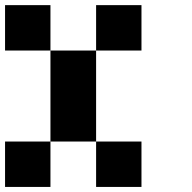

<svg xmlns="http://www.w3.org/2000/svg" viewBox="-20 -740 761 760"><path d="M0 -719.7Q59.6 -719.7 179.7 -719.7Q179.7 -660.2 179.7 -540Q120.1 -540 0 -540Q0 -599.6 0 -719.7ZM0 -179.7Q59.6 -179.7 179.7 -179.7Q179.7 -120.1 179.7 0Q120.1 0 0 0Q0 -59.6 0 -179.7ZM179.7 -540Q240.2 -540 360.4 -540Q360.4 -419.9 360.4 -179.7Q299.8 -179.7 179.7 -179.7Q179.7 -299.8 179.7 -540ZM360.4 -719.7Q419.9 -719.7 540 -719.7Q540 -660.2 540 -540Q480.5 -540 360.4 -540Q360.4 -599.6 360.4 -719.7ZM360.4 -179.7Q419.9 -179.7 540 -179.7Q540 -120.1 540 0Q480.5 0 360.4 0Q360.4 -59.6 360.4 -179.7Z"/></svg>

Font: Pixelfont
Style: 5 px
Weight: 400
Designer: Eugene Lysy
Version: Version 1.0.2 (beta)